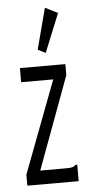

<svg xmlns="http://www.w3.org/2000/svg" viewBox="-51 -713 352 745"><g transform="rotate(-5 125.0 -341.0)"><path d="M25 -43 161 -402H36V-457H213V-414L80 -54H181Q198 -54 205 -56Q212 -58 218 -64H225V0H25ZM141 -507 111 -522 153 -682 202 -657Z"/></g></svg>

Font: Inconsolata UltraCondensed
Style: Regular
Weight: 400
Width: 1
Monospace: yes
Designer: Raph Levien, Cyreal, Brenton Simpson
Foundry: Raph Levien, Cyreal, Google
Version: Version 3.000; ttfautohint (v1.8.2.53-6de2)